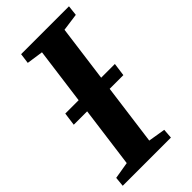

<svg xmlns="http://www.w3.org/2000/svg" viewBox="-236 -804 865 865"><g transform="rotate(-45 196.0 -371.5)"><path d="M-4.5 0 0 -46 80.5 -59.5 163.5 -682.5 84.5 -694 91 -743H396L390.5 -694L307 -682.5L224 -59.5L306 -46L302.5 0ZM34 -350.5 42.5 -413H358.5L350 -350.5Z"/></g></svg>

Font: Merriweather 20pt
Style: Bold Italic
Weight: 700
Italic angle: -7.8°
Version: Version 2.101